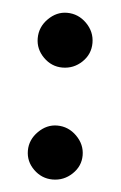

<svg xmlns="http://www.w3.org/2000/svg" viewBox="-39 -432 300 475"><g transform="rotate(5 110.5 -194.0)"><path d="M109 -401Q83 -401 62.5 -380.5Q42 -360 42 -332Q42 -305 62 -285Q82 -265 109 -265Q137 -265 157.5 -284.5Q178 -304 178 -332Q178 -360 157.5 -380.5Q137 -401 109 -401ZM109 -121Q83 -121 62.5 -100.5Q42 -80 42 -53Q42 -26 62 -6.5Q82 13 109 13Q137 13 157.5 -6.5Q178 -26 178 -53Q178 -80 157.5 -100.5Q137 -121 109 -121Z"/></g></svg>

Font: Amita
Style: Bold
Weight: 700
Designer: Eduardo Rodriguez Tunni, Modular Infotech, Brian J. Bonislawsky
Foundry: Eduardo Rodriguez Tunni, Modular Infotech, Brian J. Bonislawsky
Version: Version 1.003